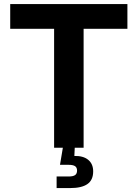

<svg xmlns="http://www.w3.org/2000/svg" viewBox="-20 -748 697 972"><path d="M31.7 -602.1V-727.5H625V-602.1H403.3V0H253.9V-602.1ZM266.6 204.1V145.5H327.1Q350.1 145.5 360.1 138.4Q370.1 131.3 370.1 115.7Q370.1 100.1 360.1 93.3Q350.1 86.4 327.1 86.4H283.7L301.8 -21.5H358.4V0L356.4 41.5Q401.9 40.5 426.8 61.3Q451.7 82 451.7 119.6Q451.7 163.6 422.6 183.8Q393.6 204.1 335 204.1Z"/></svg>

Font: Inter 20pt
Style: Bold
Weight: 700
Version: Version 4.001;git-66647c0bb